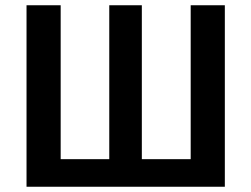

<svg xmlns="http://www.w3.org/2000/svg" viewBox="-20 -711 957 731"><path d="M706 -691V-105H520V-691H396V-105H211V-691H81V0H836V-691Z"/></svg>

Font: Fira Sans Medium
Style: Regular
Weight: 500
Designer: Carrois Corporate & Edenspiekermann AG
Foundry: Carrois Corporate GbR & Edenspiekermann AG
Version: Version 4.203